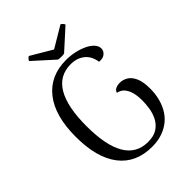

<svg xmlns="http://www.w3.org/2000/svg" viewBox="-251 -996 1128 1128"><g transform="rotate(-45 312.5 -432.0)"><path d="M336 13Q202 13 130.5 -79.5Q59 -172 59 -346Q59 -520 132.5 -613Q206 -706 338 -706Q376 -706 411 -698Q446 -690 473.5 -676.5Q501 -663 517 -645Q533 -627 533 -607Q533 -587 516 -572.5Q499 -558 468 -561Q460 -614 425.5 -641.5Q391 -669 340 -669Q244 -669 196 -587.5Q148 -506 148 -346Q148 -186 195.5 -105Q243 -24 339 -24Q387 -24 416.5 -43.5Q446 -63 461.5 -94Q477 -125 482 -158.5Q487 -192 487 -221Q487 -260 479 -288.5Q471 -317 455 -335Q439 -353 413 -358Q417 -374 432 -381Q447 -388 466 -388Q493 -388 516.5 -373.5Q540 -359 554.5 -326Q569 -293 569 -236Q569 -198 560.5 -161.5Q552 -125 534.5 -93.5Q517 -62 489.5 -38.5Q462 -15 423.5 -1Q385 13 336 13ZM357 -741Q351 -739 341.5 -738.5Q332 -738 322 -738.5Q312 -739 306 -741L180 -855Q181 -860 188 -867.5Q195 -875 200 -877L332 -799L463 -877Q469 -875 475.5 -867.5Q482 -860 483 -855Z"/></g></svg>

Font: Arima
Style: Regular
Weight: 400
Designer: Joana Correia and Natanael Gama
Foundry: NDISCOVER
Version: Version 1.101;gftools[0.9.23]